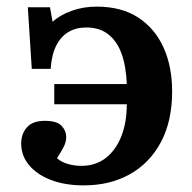

<svg xmlns="http://www.w3.org/2000/svg" viewBox="-20 -546 579 580"><path d="M233 14Q176 14 133.5 -2.5Q91 -19 67.5 -47.5Q44 -76 44 -112Q44 -142 61.5 -161.5Q79 -181 115 -181Q152 -181 166 -166Q180 -151 180 -131Q180 -118 173 -103.5Q166 -89 152 -68Q166 -56 185.5 -50.5Q205 -45 226 -45Q268 -45 298.5 -68Q329 -91 346 -133Q363 -175 363 -231H144V-292H363Q361 -345 347.5 -383Q334 -421 307.5 -442Q281 -463 241 -463Q210 -463 187 -449.5Q164 -436 150 -408.5Q136 -381 133 -338H76L64 -524H131L139 -480Q160 -500 195.5 -513Q231 -526 272 -526Q347 -526 397.5 -493Q448 -460 474 -402.5Q500 -345 500 -270Q500 -180 466 -116.5Q432 -53 372 -19.5Q312 14 233 14Z"/></svg>

Font: Literata 18pt SemiBold
Style: Regular
Weight: 600
Designer: Latin by Veronika Burian and Jose Scaglione. Greek by Irene Vlachou. Cyrillic by Vera Evstafieva.
Foundry: TypeTogether
Version: Version 3.103;gftools[0.9.29]